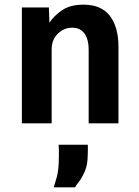

<svg xmlns="http://www.w3.org/2000/svg" viewBox="-20 -530 599 825"><path d="M74 0V-498H190L192.5 -432.5Q212 -462.5 247 -486.2Q282 -510 339 -510Q415 -510 452 -462Q489 -414 489 -329V0H361V-318Q361 -359.5 343.5 -385.2Q326 -411 290 -411Q255 -411 228.5 -385.2Q202 -359.5 202 -318V0ZM211 275Q213.5 266.5 223.2 233.8Q233 201 233 141Q233 129 233 116.8Q233 104.5 232 92H357Q358 98 357.5 114Q357 130 357 134Q357 178 344.2 206.8Q331.5 235.5 318.2 252Q305 268.5 303 275Z"/></svg>

Font: Alatsi
Style: Regular
Weight: 400
Designer: Spyros Zevelakis, Eben Sorkin
Foundry: www.sorkintype.com
Version: Version 1.008; ttfautohint (v1.8.4.7-5d5b)